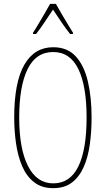

<svg xmlns="http://www.w3.org/2000/svg" viewBox="-20 -970 551 1000"><path d="M457 -358Q457 -286 448 -219.5Q439 -153 416.5 -101.5Q394 -50 355.5 -20Q317 10 257 10Q197 10 157.5 -21Q118 -52 95.5 -104.5Q73 -157 63.5 -223Q54 -289 54 -358Q54 -541 106.5 -632.5Q159 -724 257 -724Q331 -724 374.5 -676.5Q418 -629 437.5 -546.5Q457 -464 457 -358ZM80 -358Q80 -195 126 -105Q172 -15 257 -15Q345 -15 388 -103Q431 -191 431 -358Q431 -522 388 -610.5Q345 -699 257 -699Q167 -699 123.5 -609.5Q80 -520 80 -358ZM271 -950Q284 -927 302.5 -895Q321 -863 337.5 -836.5Q354 -810 360 -800V-793H345Q324 -819 300 -854.5Q276 -890 256 -920Q237 -892 212.5 -855Q188 -818 168 -793H152V-800Q163 -816 179 -843Q195 -870 212 -899Q229 -928 241 -950Z"/></svg>

Font: Noto Sans Lao ExtraCondensed Thin
Style: Regular
Weight: 100
Width: 2
Designer: Monotype Design Team
Foundry: Monotype Imaging Inc.
Version: Version 2.003; ttfautohint (v1.8.4.7-5d5b)